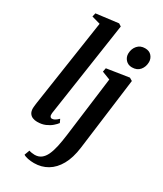

<svg xmlns="http://www.w3.org/2000/svg" viewBox="-258 -910 1067 1258"><g transform="rotate(30 275.0 -281.0)"><path d="M165 -88.5Q163 -71.5 168 -63.5Q173 -55.5 182 -55.5Q191 -55.5 202 -61Q213 -66.5 229.5 -82.5L241.5 -57Q232 -44 214 -28.2Q196 -12.5 169.5 -1Q143 10.5 108 10.5Q89.5 10.5 74 4.2Q58.5 -2 49.2 -16.2Q40 -30.5 40 -53Q40 -58 40.8 -65.2Q41.5 -72.5 42.5 -81Q43.5 -89.5 44.5 -96.5L142 -750.5L77.5 -768.5L84 -796L251.5 -817L271 -804.5ZM442 13.5Q431.5 94.5 401.5 148Q371.5 201.5 326.5 228.2Q281.5 255 225.5 255Q200.5 255 178.5 250.5Q156.5 246 145 238L159.5 199Q167 202 179.2 204Q191.5 206 201.5 206Q230.5 206 250.5 191Q270.5 176 283.8 147.8Q297 119.5 305.8 79.5Q314.5 39.5 321 -10.5L379.5 -466L317.5 -490L323 -518.5L490.5 -544.5L512.5 -531.5ZM467.5 -609Q438 -609 419.8 -629Q401.5 -649 402 -676.5Q403 -712.5 424.2 -736.8Q445.5 -761 481 -761Q513.5 -761 530.8 -741Q548 -721 548 -695Q547.5 -658.5 526.8 -633.8Q506 -609 467.5 -609Z"/></g></svg>

Font: Merriweather 72pt SemiBold
Style: Italic
Weight: 600
Italic angle: -7.8°
Version: Version 2.101